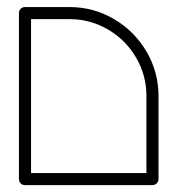

<svg xmlns="http://www.w3.org/2000/svg" viewBox="-20 -539 516 559"><path d="M35.2 -501.1H70.4V-17.8H35.2ZM441.5 -17.8H406.3V-259.3Q406.3 -320 376.1 -371.5Q345.9 -423 294.4 -453.1Q243 -483.3 182.2 -483.3H52.6Q45.2 -483.3 40.2 -488.5Q35.2 -493.7 35.2 -501.1Q35.2 -508.5 40.4 -513.5Q45.6 -518.5 52.6 -518.5H182.2Q252.2 -518.5 311.9 -483.5Q371.5 -448.5 406.5 -388.9Q441.5 -329.3 441.5 -259.3ZM35.2 -17.8Q35.2 -25.2 40.4 -30.2Q45.6 -35.2 52.6 -35.2H423.7Q431.1 -35.2 436.3 -30Q441.5 -24.8 441.5 -17.8Q441.5 -10.4 436.3 -5.2Q431.1 0 423.7 0H52.6Q45.2 0 40.2 -5.2Q35.2 -10.4 35.2 -17.8Z"/></svg>

Font: 26F Galaxy Hebrew Light
Style: Regular
Weight: 300
Designer: C₂₉H₂₅N₃O₅
Version: Version 1.000